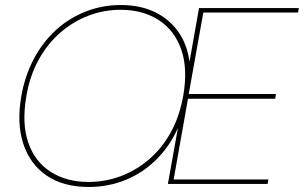

<svg xmlns="http://www.w3.org/2000/svg" viewBox="-20 -732 1209 764"><path d="M333 12Q232 12 165.5 -33.5Q99 -79 72.5 -160.5Q46 -242 65 -350Q79 -430 114 -496.5Q149 -563 201 -611Q253 -659 319.5 -685.5Q386 -712 461 -712Q538 -712 596 -684Q654 -656 689.5 -605.5Q725 -555 734 -486L772 -700H1169L1166 -682H789L731 -358H1078L1075 -339H728L671 -18H1048L1045 0H648L688 -223Q655 -149 601 -96Q547 -43 478.5 -15.5Q410 12 333 12ZM332 -8Q398 -8 459 -30.5Q520 -53 571.5 -96.5Q623 -140 658.5 -203.5Q694 -267 709 -350Q728 -459 701 -535.5Q674 -612 611 -652.5Q548 -693 460 -693Q394 -693 333 -670Q272 -647 221 -603Q170 -559 134.5 -495.5Q99 -432 85 -350Q66 -241 92.5 -164.5Q119 -88 182 -48Q245 -8 332 -8Z"/></svg>

Font: DM Sans 18pt Thin
Style: Italic
Weight: 250
Italic angle: -10°
Designer: Colophon Foundry, Jonny Pinhorn
Foundry: Colophon Foundry
Version: Version 4.004;gftools[0.9.30]